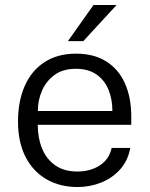

<svg xmlns="http://www.w3.org/2000/svg" viewBox="-20 -743 602 773"><path d="M132 -240.5Q132 -188.5 149 -146Q166 -103.5 201.5 -78Q237 -52.5 291.5 -52.5Q344 -52.5 382 -77.2Q420 -102 429.5 -147.5H504.5Q495 -95.5 463.2 -60.5Q431.5 -25.5 386.8 -7.8Q342 10 292.5 10Q221.5 10 167.2 -21.2Q113 -52.5 82.8 -111.5Q52.5 -170.5 52.5 -253.5Q52.5 -336 80 -397.8Q107.5 -459.5 159.8 -493.2Q212 -527 286 -527Q357.5 -527 407 -496.2Q456.5 -465.5 482.5 -408.5Q508.5 -351.5 508.5 -272.5V-240.5ZM132.5 -296H432.5Q432.5 -344 416.5 -382.5Q400.5 -421 368 -443.5Q335.5 -466 285.5 -466Q232.5 -466 198.8 -440.8Q165 -415.5 148.5 -376.5Q132 -337.5 132.5 -296ZM356.5 -723H449.5L315.5 -577.5H253.5Z"/></svg>

Font: Public Sans Thin Light
Style: Regular
Weight: 300
Version: Version 1.007